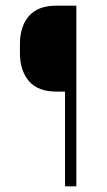

<svg xmlns="http://www.w3.org/2000/svg" viewBox="-20 -659 377 679"><path d="M180 -335Q114 -335 82.2 -372.2Q50.5 -409.5 50.5 -472V-503Q50.5 -565.5 82.2 -602.2Q114 -639 179.5 -639H222.5L223 -335ZM250 0H210V-639H250Z"/></svg>

Font: Anek Gujarati Medium ExtraLight
Style: Regular
Weight: 250
Version: Version 1.003